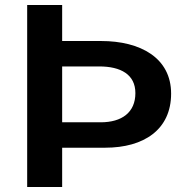

<svg xmlns="http://www.w3.org/2000/svg" viewBox="-20 -743 733 763"><path d="M660 -371C660 -513 538 -580 382 -580H227V-723H88V0H227V-156H398C552 -156 660 -228 660 -371ZM518 -373C518 -296 464 -257 380 -257H227V-479H374C460 -479 518 -447 518 -373Z"/></svg>

Font: United Sans SemiBold
Style: Regular
Weight: 600
Designer: Pablo Impallari, Rodrigo Fuenzalida (Modified by Dan O. Williams)
Version: Version 1.000;PS 001.000;hotconv 1.0.88;makeotf.lib2.5.64775